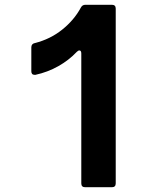

<svg xmlns="http://www.w3.org/2000/svg" viewBox="-20 -783 680 803"><path d="M336 0Q320 0 320 -16V-559Q320 -572 312 -572Q307 -572 301 -566Q268 -531 223.5 -506Q179 -481 128 -470H125Q111 -470 111 -485V-585Q111 -600 126 -603Q190 -619 240 -659Q290 -699 318 -751Q324 -763 337 -763H448Q464 -763 464 -747V-16Q464 0 448 0Z"/></svg>

Font: Open Sauce Two
Style: Bold
Weight: 700
Designer: Alfredo Marco Pradil
Foundry: Creative Sauce Fz LLC
Version: Version 1.477